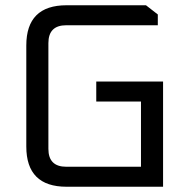

<svg xmlns="http://www.w3.org/2000/svg" viewBox="-20 -710 710 730"><path d="M80 -153V-537Q80 -690 233 -690H535L580 -655V-614H232Q164 -614 164 -546V-144Q164 -76 232 -76H516V-324H346V-400H600V0H233Q80 0 80 -153Z"/></svg>

Font: Oxanium
Style: Regular
Weight: 400
Designer: Severin Meyer
Version: Version 1.001